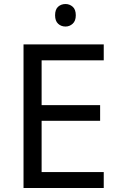

<svg xmlns="http://www.w3.org/2000/svg" viewBox="-20 -986 596 955"><path d="M496 -51H97V-765H496V-686H187V-463H478V-385H187V-130H496ZM306 -966Q326 -966 341.5 -952.5Q357 -939 357 -910Q357 -882 341.5 -868Q326 -854 306 -854Q284 -854 269 -868Q254 -882 254 -910Q254 -939 269 -952.5Q284 -966 306 -966Z"/></svg>

Font: Noto Sans Tamil UI
Style: Regular
Weight: 400
Designer: Jelle Bosma - Monotype Design Team
Foundry: Monotype Imaging Inc.
Version: Version 2.004